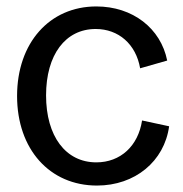

<svg xmlns="http://www.w3.org/2000/svg" viewBox="-20 -564 568 596"><path d="M281 12C399 12 490 -63 505 -172L421 -190C409 -111 354 -60 279 -60C184 -60 123 -141 123 -268C123 -394 183 -474 277 -474C348 -474 402 -427 415 -352L499 -376C479 -476 392 -544 279 -544C134 -544 33 -431 33 -266C33 -101 134 12 281 12Z"/></svg>

Font: Ronzino
Style: Regular
Weight: 400
Designer: Nunzio Mazzaferro
Foundry: Collletttivo
Version: Version 1.000;Glyphs 3.3 (3337)